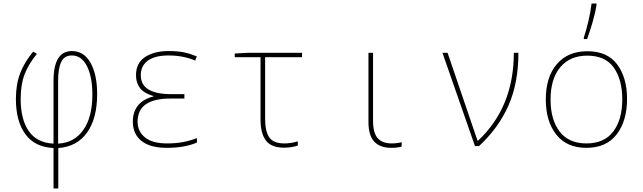

<svg xmlns="http://www.w3.org/2000/svg" viewBox="-20 -827 3640 1087"><path d="M283 11Q177 6 123.5 -67.5Q70 -141 70 -266Q70 -349 94 -412Q118 -475 168 -535L189 -522Q142 -465 119.5 -407Q97 -349 97 -267Q97 -150 143.5 -84Q190 -18 283 -14V-369Q283 -538 387 -538Q455 -538 492.5 -471.5Q530 -405 530 -294Q530 -156 472.5 -76Q415 4 310 11V240H283ZM503 -292Q503 -391 472.5 -452Q442 -513 387 -513Q344 -513 326.5 -476Q309 -439 309 -370V-14Q399 -18 451 -90.5Q503 -163 503 -292Z M732 -138Q732 -193 761 -229.5Q790 -266 849 -281V-283Q795 -299 772.5 -328.5Q750 -358 750 -401Q750 -471 802 -504.5Q854 -538 933 -538Q985 -538 1019.5 -531Q1054 -524 1094 -508L1085 -484Q1018 -513 934 -513Q858 -513 817.5 -484Q777 -455 777 -401Q777 -294 950 -294H1024V-269H944Q759 -269 759 -138Q759 -83 801 -49Q843 -15 926 -15Q976 -15 1015.5 -22.5Q1055 -30 1095 -45V-20Q1025 10 926 10Q829 10 780.5 -29.5Q732 -69 732 -138Z M1455 -149V-503H1309V-524L1382 -528H1690V-503H1481V-154Q1481 -82 1505 -48.5Q1529 -15 1590 -15Q1628 -15 1666 -27V-3Q1633 9 1587 9Q1516 9 1485.5 -31.5Q1455 -72 1455 -149Z M2066 -136V-528H2092V-143Q2092 -75 2118 -45Q2144 -15 2198 -15Q2226 -15 2254 -22V3Q2230 10 2196 10Q2131 10 2098.5 -25.5Q2066 -61 2066 -136Z M2485 -528H2514L2671 -67L2684 -30H2686Q2889 -220 2889 -528H2915Q2915 -358 2859 -230.5Q2803 -103 2692 0H2669Z M3070 -264Q3070 -391 3132.5 -464Q3195 -537 3305 -537Q3419 -537 3474.5 -462Q3530 -387 3530 -267Q3530 -143 3471.5 -66.5Q3413 10 3300 10Q3188 10 3129 -65.5Q3070 -141 3070 -264ZM3503 -265Q3503 -376 3455 -444Q3407 -512 3305 -512Q3207 -512 3152 -446.5Q3097 -381 3097 -263Q3097 -149 3148.5 -82Q3200 -15 3300 -15Q3401 -15 3452 -82.5Q3503 -150 3503 -265ZM3285 -613Q3299 -655 3311.5 -708.5Q3324 -762 3329 -807H3357V-799Q3351 -757 3335.5 -703.5Q3320 -650 3304 -606H3285Z"/></svg>

Font: Noto Sans Mono UI Thin
Style: Regular
Weight: 250
Monospace: yes
Designer: Monotype Design team
Foundry: Monotype Imaging Inc.
Version: Version 1.000